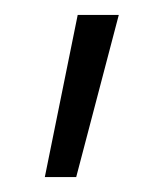

<svg xmlns="http://www.w3.org/2000/svg" viewBox="-20 -114 208 257"><path d="M84 -94H139L82 123H40Z"/></svg>

Font: Cairo Light
Style: Regular
Weight: 300
Designer: Mohamed Gaber, the designers of Titillium
Foundry: Kief Type Foundry
Version: Version 2.009; ttfautohint (v1.5.33-1714) -l 8 -r 50 -G 200 